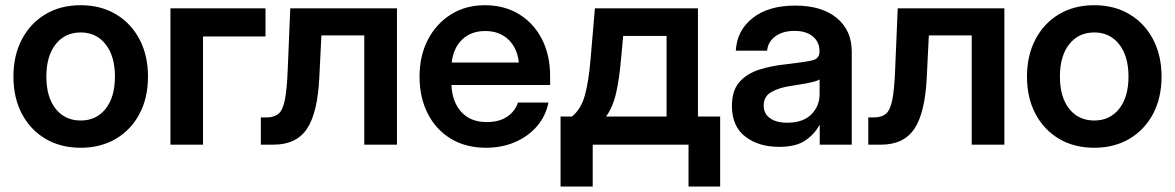

<svg xmlns="http://www.w3.org/2000/svg" viewBox="-20 -547 4442 726"><path d="M285.2 11.7Q209 11.7 151.9 -22.2Q94.7 -56.2 62.7 -116.7Q30.8 -177.2 30.8 -257.3Q30.8 -337.4 62.7 -398.2Q94.7 -459 151.9 -493.2Q209 -527.3 285.2 -527.3Q360.8 -527.3 418.2 -493.2Q475.6 -459 507.6 -398.2Q539.6 -337.4 539.6 -257.3Q539.6 -177.2 507.6 -116.7Q475.6 -56.2 418.2 -22.2Q360.8 11.7 285.2 11.7ZM285.2 -91.3Q344.2 -91.3 379.4 -135.7Q414.6 -180.2 414.6 -257.3Q414.6 -334.5 379.4 -379.4Q344.2 -424.3 285.2 -424.3Q225.6 -424.3 190.4 -379.6Q155.3 -335 155.3 -257.3Q155.3 -180.2 190.4 -135.7Q225.6 -91.3 285.2 -91.3Z M983.9 -515.6V-409.2H747.6V0H624.5V-515.6Z M966.3 0V-103H987.8Q1016.6 -103 1033 -116.7Q1049.3 -130.4 1057.1 -169.2Q1064.9 -208 1067.9 -282.7L1077.6 -515.6H1481V0H1357.4V-413.1H1195.3L1187.5 -255.9Q1181.2 -120.6 1140.9 -60.3Q1100.6 0 1014.6 0Z M1817.9 11.7Q1740.7 11.7 1684.1 -22.9Q1627.4 -57.6 1596.9 -118.4Q1566.4 -179.2 1566.4 -257.3Q1566.4 -335.9 1597.9 -396.7Q1629.4 -457.5 1685.1 -492.4Q1740.7 -527.3 1813 -527.3Q1887.2 -527.3 1942.9 -493.2Q1998.5 -459 2029.3 -398.7Q2060.1 -338.4 2060.1 -259.3V-225.6H1687Q1689.5 -162.6 1724.1 -124Q1758.8 -85.4 1820.8 -85.4Q1867.2 -85.4 1897.5 -105.7Q1927.7 -126 1938.5 -159.2H2053.7Q2043.9 -108.9 2011 -70.3Q1978 -31.7 1928.2 -10Q1878.4 11.7 1817.9 11.7ZM1688 -310.5H1941.9Q1936 -365.7 1902.1 -397.7Q1868.2 -429.7 1814.9 -429.7Q1761.2 -429.7 1727.8 -397.7Q1694.3 -365.7 1688 -310.5Z M2099.6 158.2V-106.4H2142.6Q2176.8 -133.8 2191.4 -186Q2206.1 -238.3 2213.4 -327.1L2229.5 -515.6H2619.1V-106.4H2703.1V158.2H2583.5V0H2221.2V158.2ZM2271.5 -106.4H2500.5V-411.1H2336.4L2328.6 -327.1Q2322.3 -251 2309.8 -196Q2297.4 -141.1 2271.5 -106.4Z M2925.8 8.3Q2848.6 8.3 2798.1 -30.5Q2747.6 -69.3 2747.6 -146.5Q2747.6 -205.1 2776.1 -237.1Q2804.7 -269 2850.8 -283.7Q2897 -298.3 2950.2 -303.7Q3022 -312 3050.3 -318.4Q3078.6 -324.7 3078.6 -351.1V-355Q3078.6 -388.2 3053.5 -409.2Q3028.3 -430.2 2984.4 -430.2Q2939.5 -430.2 2911.4 -409.2Q2883.3 -388.2 2880.9 -355.5H2762.2Q2766.6 -432.1 2826.2 -479Q2885.7 -525.9 2986.8 -525.9Q3087.4 -525.9 3144 -479Q3200.7 -432.1 3200.7 -351.6V0H3079.6V-72.8H3077.6Q3059.1 -38.6 3023.9 -15.1Q2988.8 8.3 2925.8 8.3ZM2956.1 -83Q3016.6 -83 3047.9 -114.5Q3079.1 -146 3079.1 -190.9V-246.6Q3067.9 -239.3 3035.6 -233.2Q3003.4 -227.1 2965.3 -221.2Q2925.8 -215.3 2896.7 -199Q2867.7 -182.6 2867.7 -147.5Q2867.7 -117.2 2891.6 -100.1Q2915.5 -83 2956.1 -83Z M3263.2 0V-103H3284.7Q3313.5 -103 3329.8 -116.7Q3346.2 -130.4 3354 -169.2Q3361.8 -208 3364.7 -282.7L3374.5 -515.6H3777.8V0H3654.3V-413.1H3492.2L3484.4 -255.9Q3478 -120.6 3437.7 -60.3Q3397.5 0 3311.5 0Z M4117.7 11.7Q4041.5 11.7 3984.4 -22.2Q3927.2 -56.2 3895.3 -116.7Q3863.3 -177.2 3863.3 -257.3Q3863.3 -337.4 3895.3 -398.2Q3927.2 -459 3984.4 -493.2Q4041.5 -527.3 4117.7 -527.3Q4193.4 -527.3 4250.7 -493.2Q4308.1 -459 4340.1 -398.2Q4372.1 -337.4 4372.1 -257.3Q4372.1 -177.2 4340.1 -116.7Q4308.1 -56.2 4250.7 -22.2Q4193.4 11.7 4117.7 11.7ZM4117.7 -91.3Q4176.8 -91.3 4211.9 -135.7Q4247.1 -180.2 4247.1 -257.3Q4247.1 -334.5 4211.9 -379.4Q4176.8 -424.3 4117.7 -424.3Q4058.1 -424.3 4022.9 -379.6Q3987.8 -335 3987.8 -257.3Q3987.8 -180.2 4022.9 -135.7Q4058.1 -91.3 4117.7 -91.3Z"/></svg>

Font: Inter Display SemiBold
Style: Regular
Weight: 600
Designer: Rasmus Andersson
Foundry: rsms
Version: Version 4.001;git-9221beed3